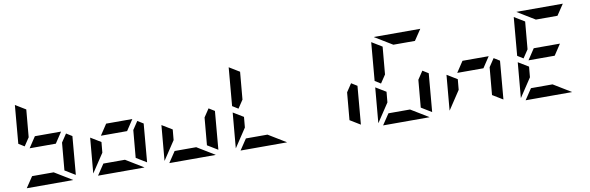

<svg xmlns="http://www.w3.org/2000/svg" viewBox="-60 -1582 6649 2165"><g transform="rotate(-10 3264.0 -500.0)"><path d="M650 -531 716 -490 678 -52 560 -124 588 -438ZM517 -438H217L299 -562H599ZM166 -469 100 -510 138 -948 256 -876 228 -562ZM437 -124 639 -1Q638 -1 635.5 -0.5Q633 0 632 0H107L190 -124Z M910 -438 1027 -367 1016 -247 875 -34V-41ZM1466 -531 1532 -490 1494 -52 1376 -124 1404 -438ZM1333 -438H1033L1115 -562H1415ZM1253 -124 1455 -1Q1454 -1 1451.5 -0.5Q1449 0 1448 0H923L1006 -124Z M1726 -438 1843 -367 1832 -247 1691 -34V-41ZM2282 -531 2348 -490 2310 -52 2192 -124 2220 -438ZM2069 -124 2271 -1Q2270 -1 2267.5 -0.5Q2265 0 2264 0H1739L1822 -124Z M2542 -438 2659 -367 2648 -247 2507 -34V-41ZM2614 -469 2548 -510 2586 -948 2704 -876 2676 -562ZM2885 -124 3087 -1Q3086 -1 3083.5 -0.5Q3081 0 3080 0H2555L2638 -124Z M3914 -531 3980 -490 3942 -52 3824 -124 3852 -438Z M4174 -438 4291 -367 4280 -247 4139 -34V-41ZM4730 -531 4796 -490 4758 -52 4640 -124 4668 -438ZM4246 -469 4180 -510 4218 -948 4336 -876 4308 -562ZM4517 -124 4719 -1Q4718 -1 4715.5 -0.5Q4713 0 4712 0H4187L4270 -124ZM4459 -876 4257 -999Q4258 -999 4260.5 -999.5Q4263 -1000 4264 -1000H4789L4706 -876Z M4990 -438 5107 -367 5096 -247 4955 -34V-41ZM5546 -531 5612 -490 5574 -52 5456 -124 5484 -438ZM5413 -438H5113L5195 -562H5495Z M5806 -438 5923 -367 5912 -247 5771 -34V-41ZM6229 -438H5929L6011 -562H6311ZM5878 -469 5812 -510 5850 -948 5968 -876 5940 -562ZM6149 -124 6351 -1Q6350 -1 6347.5 -0.5Q6345 0 6344 0H5819L5902 -124ZM6091 -876 5889 -999Q5890 -999 5892.5 -999.5Q5895 -1000 5896 -1000H6421L6338 -876Z"/></g></svg>

Font: DSEG7 Modern Mini
Style: Bold Italic
Weight: 700
Italic angle: -5°
Designer: Keshikan(Twitter:@keshinomi_88pro)
Version: Version 0.46